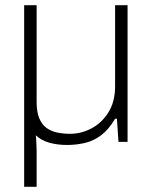

<svg xmlns="http://www.w3.org/2000/svg" viewBox="-20 -546 584 739"><path d="M73 173V-526H121V-153Q121 -115 131 -91Q141 -67 158.5 -54Q176 -41 199.5 -36Q223 -31 250 -31Q293 -31 332.5 -52Q372 -73 397.5 -114Q423 -155 423 -213V-526H471V0H436L430 -89H423Q399 -48 370 -26Q341 -4 307.5 4Q274 12 238 12Q200 12 169 3Q138 -6 118 -25Q119 -13 120 4Q121 21 121 33V173Z"/></svg>

Font: Archivo Thin
Style: Regular
Weight: 250
Designer: Hector Gatti
Foundry: Omnibus-Type
Version: Version 2.001